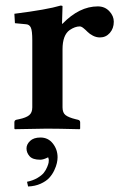

<svg xmlns="http://www.w3.org/2000/svg" viewBox="-20 -467 441 697"><path d="M127 32.2Q154.8 32.2 171.9 54Q189 75.7 189 104Q189 113.3 186.5 124.8Q184.1 136.2 177 151.4Q169.9 166.5 158.7 178.7Q147.5 190.9 127.4 200Q107.4 209 82 210L78.1 192.9Q99.6 188.5 115.5 179.2Q131.3 169.9 138.9 160.4Q146.5 150.9 151.1 139.6Q155.8 128.4 156.5 123Q157.2 117.7 157.2 113.8Q157.2 111.3 154.8 104Q137.7 112.8 126 112.8Q98.6 112.8 87.4 100.1Q76.2 87.4 76.2 71.8Q76.2 57.1 89.1 44.7Q102.1 32.2 127 32.2ZM207 -380.9Q268.1 -443.8 335 -443.8Q360.4 -443.8 376.7 -426.5Q393.1 -409.2 393.1 -388.2Q393.1 -363.8 378.7 -347.4Q364.3 -331.1 342.8 -331.1Q329.6 -331.1 317.4 -337.4Q305.2 -343.8 298.1 -351.1Q291 -358.4 283.2 -364.7Q275.4 -371.1 269.5 -371.1Q252.4 -371.1 232.9 -357.9Q207 -339.4 207 -288.1V-77.1Q207 -57.6 218 -49.1Q229 -40.5 254.9 -34.2L263.2 -32.2Q271 -30.3 271 -22.9V0L269 2Q189 0 149.9 0L34.2 2L32.2 0V-22.9Q32.2 -30.3 39.1 -32.2L48.8 -34.2Q74.7 -39.6 85.9 -48.8Q97.2 -58.1 97.2 -77.1V-320.8Q97.2 -355.5 92 -366.7Q86.9 -377.9 75.2 -378.9L34.2 -382.8L32.2 -417Q151.4 -432.1 200.2 -446.8Q207 -446.8 207 -443.8L205.1 -380.9Z"/></svg>

Font: Linux Libertine G
Style: Semibold
Weight: 600
Designer: Philipp H. Poll
Foundry: Philipp H. Poll
Version: Version 5.1.1